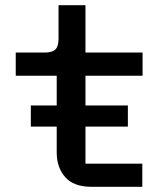

<svg xmlns="http://www.w3.org/2000/svg" viewBox="-20 -718 640 738"><path d="M527 -89V0H331.5Q263.5 0 230.8 -37Q198 -74 198 -132V-231.5H98.5V-312.5H198V-427H40.5V-516H152Q180.5 -516 192.8 -527.8Q205 -539.5 205 -569V-698H308.5V-516H528V-427H308.5V-312.5H471.5V-231.5H308.5V-89Z"/></svg>

Font: Lilex Medium
Style: Regular
Weight: 500
Designer: Mike Abbink, Paul van der Laan, Pieter van Rosmalen, Mikhael Khrustik
Foundry: Mikhael Khrustik
Version: Version 1.100